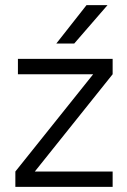

<svg xmlns="http://www.w3.org/2000/svg" viewBox="-20 -730 495 750"><path d="M50 -500H420V-440L116 -60H420V0H40V-60L344 -440H50ZM318 -710H400L270 -560H200Z"/></svg>

Font: Retni Sans
Style: Regular
Weight: 400
Designer: Vitaly Kuzmin
Foundry: ParaType Ltd.
Version: Version 1.00;March 2, 2019;FontCreator 11.5.0.2425 64-bit; t